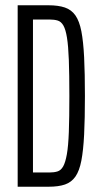

<svg xmlns="http://www.w3.org/2000/svg" viewBox="-20 -708 377 728"><path d="M47 0V-688H164Q201 -688 226 -679.5Q251 -671 266 -649.5Q281 -628 288.5 -589.5Q296 -551 299 -490.5Q302 -430 302 -344Q302 -258 299 -198Q296 -138 288.5 -99Q281 -60 266 -38.5Q251 -17 226.5 -8.5Q202 0 164 0ZM105 -54H168Q185 -54 198 -58Q211 -62 219.5 -77Q228 -92 233.5 -123Q239 -154 241 -207.5Q243 -261 243 -344Q243 -427 241 -480.5Q239 -534 234 -565Q229 -596 220.5 -611Q212 -626 199 -630Q186 -634 168 -634H105Z"/></svg>

Font: Saira UltraCondensed
Style: Regular
Weight: 400
Width: 1
Designer: Hector Gatti with collaboration of the Omnibus-Type team
Foundry: Omnibus-Type
Version: Version 1.101